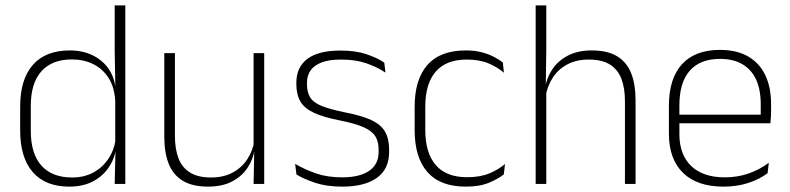

<svg xmlns="http://www.w3.org/2000/svg" viewBox="-20 -684 2936 714"><path d="M237.5 10Q149 10 102 -43.8Q55 -97.5 55 -199V-287.5Q55 -389 102.2 -442.8Q149.5 -496.5 239.5 -496.5Q288 -496.5 325.8 -477.8Q363.5 -459 385.8 -425.2Q408 -391.5 410.5 -345.5H423.5L408.5 -309.5Q405.5 -360.5 383.5 -394.5Q361.5 -428.5 326.2 -445.8Q291 -463 247.5 -463Q173.5 -463 134 -419Q94.5 -375 94.5 -290V-197.5Q94.5 -112.5 134 -68.2Q173.5 -24 248.5 -24Q292 -24 325.8 -41.8Q359.5 -59.5 381.5 -91.2Q403.5 -123 410 -164.5L423 -132.5H411.5Q406 -93 384 -60.8Q362 -28.5 325.2 -9.2Q288.5 10 237.5 10ZM406.5 0 409.5 -126.5 408.5 -140V-347L409 -359L406.5 -497.5V-664H446V0Z M630.5 -486.5V-178.5Q630.5 -130.5 643.5 -96Q656.5 -61.5 686 -42.8Q715.5 -24 765 -24Q811 -24 844.8 -42Q878.5 -60 899.2 -91.2Q920 -122.5 926.5 -162.5L937.5 -130.5H927.5Q922 -93 901 -60.8Q880 -28.5 843.2 -9.2Q806.5 10 754 10Q695 10 659 -12.2Q623 -34.5 607 -75.8Q591 -117 591 -175V-486.5ZM962.5 -486.5V0H923L925.5 -123.5L923 -125.5V-486.5Z M1253 10Q1194.5 10 1152 -4.2Q1109.5 -18.5 1082.5 -35L1077.5 -74.5Q1113.5 -53.5 1155.5 -39Q1197.5 -24.5 1252.5 -24.5Q1317 -24.5 1352.5 -48.5Q1388 -72.5 1388 -119V-127Q1388 -157 1376 -176.8Q1364 -196.5 1333 -210.5Q1302 -224.5 1244.5 -236Q1183 -248 1147.5 -264.5Q1112 -281 1097 -306.8Q1082 -332.5 1082 -371.5V-376Q1082 -434 1123 -465Q1164 -496 1246.5 -496Q1303 -496 1343.5 -482.2Q1384 -468.5 1409 -451L1413.5 -414Q1382 -435 1341.8 -448.8Q1301.5 -462.5 1248.5 -462.5Q1204.5 -462.5 1176.5 -452Q1148.5 -441.5 1135 -422.2Q1121.5 -403 1121.5 -376V-371.5Q1121.5 -340.5 1133.8 -321.2Q1146 -302 1176.8 -289.8Q1207.5 -277.5 1261 -266.5Q1324.5 -254.5 1360.8 -237.5Q1397 -220.5 1412 -194.2Q1427 -168 1427 -128.5V-118.5Q1427 -55.5 1381.8 -22.8Q1336.5 10 1253 10Z M1712 10Q1617 10 1569.5 -44.2Q1522 -98.5 1522 -199.5V-287.5Q1522 -388.5 1569.5 -442.5Q1617 -496.5 1712 -496.5Q1745.5 -496.5 1771.8 -489.5Q1798 -482.5 1817.5 -472.2Q1837 -462 1850 -451.5L1854 -413.5Q1830.5 -434 1797 -448.2Q1763.5 -462.5 1715.5 -462.5Q1639 -462.5 1600.2 -417.5Q1561.5 -372.5 1561.5 -287V-200.5Q1561.5 -116 1600.2 -70.5Q1639 -25 1717 -25Q1766.5 -25 1800.5 -39.5Q1834.5 -54 1858 -74L1853.5 -35.5Q1833 -19 1798.5 -4.5Q1764 10 1712 10Z M2304 0V-308Q2304 -356 2291 -390.5Q2278 -425 2248.5 -443.8Q2219 -462.5 2169.5 -462.5Q2123.5 -462.5 2089.8 -444.5Q2056 -426.5 2035.8 -395.5Q2015.5 -364.5 2008.5 -324L1995 -356H2007Q2012.5 -394 2033.8 -426Q2055 -458 2091.8 -477.2Q2128.5 -496.5 2180.5 -496.5Q2240 -496.5 2275.8 -474.2Q2311.5 -452 2327.5 -410.8Q2343.5 -369.5 2343.5 -311.5V0ZM1972 0V-664H2011.5V-498.5L2009.5 -359L2011.5 -355V0Z M2670.5 10Q2572.5 10 2520 -41.2Q2467.5 -92.5 2467.5 -187V-290.5Q2467.5 -391.5 2516 -445Q2564.5 -498.5 2657.5 -498.5Q2719.5 -498.5 2761.8 -474.2Q2804 -450 2825.8 -404.8Q2847.5 -359.5 2847.5 -295.5V-278Q2847.5 -265.5 2847 -252.8Q2846.5 -240 2845 -225.5H2808.5Q2809 -245.5 2809 -263.2Q2809 -281 2809 -296Q2809 -350.5 2791.8 -388Q2774.5 -425.5 2740.8 -445.2Q2707 -465 2657.5 -465Q2583.5 -465 2545 -421Q2506.5 -377 2506.5 -293V-245V-239V-184.5Q2506.5 -147 2517.5 -117.5Q2528.5 -88 2549.8 -67.2Q2571 -46.5 2602.5 -35.5Q2634 -24.5 2675.5 -24.5Q2722.5 -24.5 2763 -38.5Q2803.5 -52.5 2839 -78.5L2834.5 -40Q2804 -17 2762.2 -3.5Q2720.5 10 2670.5 10ZM2487.5 -225.5V-257.5H2835V-225.5Z"/></svg>

Font: Anek Gurmukhi ExtraLight
Style: Regular
Weight: 250
Designer: Sarang Kulkarni (Gurmukhi), Yesha Goshar (Latin)
Foundry: Ek Type
Version: Version 1.003